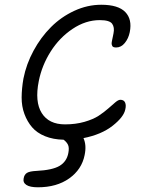

<svg xmlns="http://www.w3.org/2000/svg" viewBox="-20 -651 602 812"><path d="M140.1 141.1Q106.9 141.1 91.6 131.1Q76.2 121.1 80.1 103Q83 86.9 94.2 80.1Q105.5 73.2 133.8 71.8Q202.1 68.4 232.2 50.3Q262.2 32.2 269 -3.9Q273.4 -26.4 267.6 -38.6Q261.7 -50.8 249 -60.1Q204.6 -61 170.4 -75Q136.2 -88.9 115.7 -112.8Q95.2 -136.7 83.3 -168.9Q71.3 -201.2 71.5 -239Q71.8 -276.9 79.1 -318.8Q91.3 -380.4 122.1 -437Q152.8 -493.7 195.8 -536.6Q238.8 -579.6 294.2 -605.2Q349.6 -630.9 408.2 -630.9Q480 -630.9 509.8 -600.1Q539.6 -569.3 528.8 -515.1Q523.4 -488.3 507.8 -469.2Q492.2 -450.2 471.2 -450.2Q464.8 -450.2 460.7 -451.7Q456.5 -453.1 454.8 -456.5Q453.1 -460 452.4 -463.4Q451.7 -466.8 452.6 -472.9Q453.6 -479 454.6 -483.6Q455.6 -488.3 457.3 -496.3Q459 -504.4 460 -509.8Q465.3 -535.2 454.3 -550.5Q443.4 -565.9 401.9 -565.9Q342.3 -565.9 286.9 -528.8Q231.4 -491.7 194.3 -433.1Q157.2 -374.5 144 -308.1Q126.5 -220.7 156.5 -172.9Q186.5 -125 254.9 -125Q299.8 -125 337.2 -135.7Q374.5 -146.5 397.5 -161.6Q420.4 -176.8 437.7 -192.1Q455.1 -207.5 467.8 -218.3Q480.5 -229 488.8 -229Q503.9 -229 509 -217.5Q514.2 -206.1 509.8 -188Q503.4 -156.2 456.3 -119.1Q409.2 -82 333 -66.9Q346.7 -37.1 337.9 4.9Q325.7 65.9 272.7 103.5Q219.7 141.1 140.1 141.1Z"/></svg>

Font: Shantell Sans Irregular
Style: Italic
Weight: 300
Italic angle: -11.31°
Designer: Stephen Nixon, Anya Danilova, Shantell Martin
Foundry: Arrow Type
Version: Version 1.006;[9816181b4]